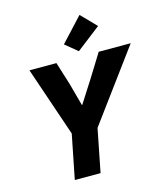

<svg xmlns="http://www.w3.org/2000/svg" viewBox="-137 -1071 1010 1174"><g transform="rotate(-15 368.0 -484.0)"><path d="M244.6 -279.8 94.7 -719.7H265.6L310.5 -575.7L349.6 -432.1H352.1L443.8 -575.7L533.2 -719.7H735.8L405.8 -272L352.1 0H189ZM339.4 -818.4 478 -967.8 570.3 -873 417 -754.4Z"/></g></svg>

Font: Reddit Sans Vanilla ExtraBold
Style: Italic
Weight: 800
Italic angle: -11.25°
Designer: Stephen Hutchings
Version: Version 1.013